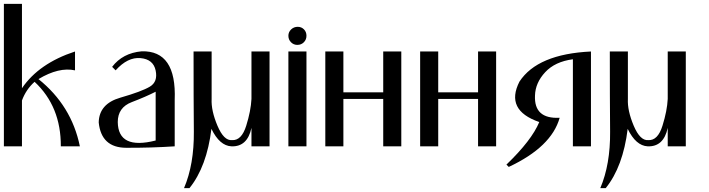

<svg xmlns="http://www.w3.org/2000/svg" viewBox="-20 -753 3646 988"><path d="M0 -733H93V-299C151 -384.3 242 -447.3 366 -488V-391C310.7 -403 248 -388 178 -346C291.3 -255.3 362.3 -140 391 0H293C293.7 -136.7 248.7 -247.3 158 -332C128.7 -306 107 -274 93 -236V0H0Z M557 -409C593 -456.3 643.7 -483 709 -489C829 -492.3 885.7 -409 879 -239V0C798.3 5.3 715.2 7.8 629.5 7.5C543.8 7.2 496.7 -36.3 488 -123C489.3 -187 526.5 -229.5 599.5 -250.5C672.5 -271.5 723 -290.3 751 -307C779 -323.7 789 -351.3 781 -390C773 -428.7 747 -450 703 -454C659 -458 616.3 -437 575 -391ZM781 -30V-281C747 -263.7 706 -245.8 658 -227.5C610 -209.2 586 -175 586 -125C587.3 -29 652.3 2.7 781 -30Z M927 215C961.7 133.7 978.5 36.8 977.5 -75.5C976.5 -187.8 976 -325.3 976 -488H1069V-244C1067 -204 1077 -158 1099 -106C1121 -54 1146 -29.3 1174 -32C1206.7 -30 1231 -54.7 1247 -106C1263 -157.3 1272 -203.3 1274 -244V-488H1367V0H1274V-95C1260 -29.7 1225.7 2 1171 0C1130.3 -2 1096 -32 1068 -90C1052 40 1014.3 141.7 955 215Z M1464 0V-488H1557V0ZM1464 -569C1464 -555.7 1468.5 -544.5 1477.5 -535.5C1486.5 -526.5 1497.3 -522 1510 -522C1523.3 -522 1534.5 -526.5 1543.5 -535.5C1552.5 -544.5 1557 -555.7 1557 -569C1557 -582.3 1552.7 -593.3 1544 -602C1535.3 -610.7 1524.7 -615 1512 -615C1498.7 -615 1487.3 -610.5 1478 -601.5C1468.7 -592.5 1464 -581.7 1464 -569Z M1747 0H1654V-488H1747V-278H1952V-488H2045V0H1952V-244H1747Z M2235 0H2142V-488H2235V-278H2440V-488H2533V0H2440V-244H2235Z M2653 -333C2715 -427.7 2837.7 -479.3 3021 -488V0H2928V-448C2866.7 -440 2819.2 -417.8 2785.5 -381.5C2751.8 -345.2 2734.3 -305.3 2733 -262C2729 -180.7 2771.3 -142.3 2860 -147C2832 -47 2744.7 37.3 2598 106L2586 94C2672.7 10.7 2729 -62.3 2755 -125C2637 -165.7 2603 -235 2653 -333Z M3069 215C3103.7 133.7 3120.5 36.8 3119.5 -75.5C3118.5 -187.8 3118 -325.3 3118 -488H3211V-244C3209 -204 3219 -158 3241 -106C3263 -54 3288 -29.3 3316 -32C3348.7 -30 3373 -54.7 3389 -106C3405 -157.3 3414 -203.3 3416 -244V-488H3509V0H3416V-95C3402 -29.7 3367.7 2 3313 0C3272.3 -2 3238 -32 3210 -90C3194 40 3156.3 141.7 3097 215Z"/></svg>

Font: Neocyr
Style: Regular
Weight: 400
Designer: Viktar Palstsiuk <vipals@gmail.com>
Version: 1.00